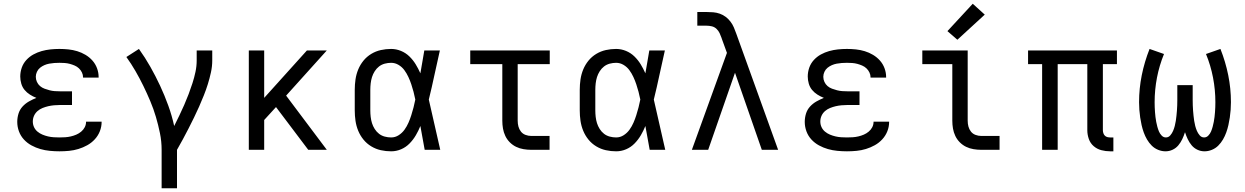

<svg xmlns="http://www.w3.org/2000/svg" viewBox="-20 -799 6640 1024"><path d="M297 8Q272 8 246 5.5Q220 3 195.5 -4Q171 -11 148 -23.5Q125 -36 107.5 -55Q90 -74 81 -98.5Q72 -123 72 -149Q72 -171 78.5 -192.5Q85 -214 100 -230.5Q115 -247 134.5 -258Q154 -269 174 -277Q156 -284 139.5 -294.5Q123 -305 111 -319.5Q99 -334 93.5 -353Q88 -372 88 -391Q88 -415 96 -438Q104 -461 120.5 -479Q137 -497 158 -508.5Q179 -520 202 -526.5Q225 -533 249 -535.5Q273 -538 297 -538Q321 -538 345 -535.5Q369 -533 392 -526Q415 -519 436 -506.5Q457 -494 473 -476Q489 -458 497.5 -435Q506 -412 506 -388Q506 -387 506 -386Q506 -385 506 -385H423Q423 -385 423 -385.5Q423 -386 423 -386Q423 -400 417 -412.5Q411 -425 401 -434.5Q391 -444 378 -449.5Q365 -455 352 -458.5Q339 -462 325 -463Q311 -464 297 -464Q283 -464 269.5 -463Q256 -462 242.5 -459.5Q229 -457 216.5 -451.5Q204 -446 193.5 -437.5Q183 -429 177 -416Q171 -403 171 -390V-389Q171 -375 177 -362Q183 -349 193.5 -340Q204 -331 217.5 -326Q231 -321 244.5 -317.5Q258 -314 272 -313Q286 -312 300 -312H364V-239H300Q284 -239 268 -237.5Q252 -236 237 -232.5Q222 -229 207 -223Q192 -217 180 -206.5Q168 -196 161.5 -181.5Q155 -167 155 -151Q155 -135 161.5 -121Q168 -107 180 -97Q192 -87 206.5 -81Q221 -75 236 -71.5Q251 -68 266.5 -67Q282 -66 297 -66Q313 -66 328 -67Q343 -68 358 -71.5Q373 -75 387 -81Q401 -87 413 -97Q425 -107 432 -120.5Q439 -134 439 -150H522Q522 -150 522 -149.5Q522 -149 522 -149Q522 -123 512.5 -99Q503 -75 485.5 -56Q468 -37 445.5 -24.5Q423 -12 398.5 -4.5Q374 3 348.5 5.5Q323 8 297 8Z M842 205V0Q842 -45 833 -89Q824 -133 811.5 -175.5Q799 -218 781.5 -259.5Q764 -301 744.5 -341Q725 -381 702.5 -420Q680 -459 654 -495L721 -538Q754 -492 782 -442.5Q810 -393 834 -341.5Q858 -290 877.5 -236Q897 -182 909 -127Q923 -155 936.5 -183Q950 -211 962.5 -239.5Q975 -268 986 -297Q997 -326 1006.5 -355.5Q1016 -385 1022.5 -415.5Q1029 -446 1029 -477V-530H1112V-477Q1112 -445 1105 -413Q1098 -381 1088.5 -350.5Q1079 -320 1067 -290Q1055 -260 1042 -230.5Q1029 -201 1014.5 -171.5Q1000 -142 985.5 -113.5Q971 -85 955.5 -56.5Q940 -28 924 0V205Z M1307 0V-530H1389V-277L1617 -530H1723L1506 -289L1723 0H1624L1452 -228L1389 -159V0Z M2066 8Q2038 8 2011 2Q1984 -4 1960 -18.5Q1936 -33 1918.5 -54.5Q1901 -76 1890.5 -101.5Q1880 -127 1876 -154.5Q1872 -182 1872 -210V-320Q1872 -348 1876 -375.5Q1880 -403 1890.5 -428.5Q1901 -454 1918.5 -475.5Q1936 -497 1960 -511.5Q1984 -526 2011 -532Q2038 -538 2066 -538Q2093 -538 2118.5 -527.5Q2144 -517 2163.5 -498Q2183 -479 2197 -456Q2211 -433 2222 -408Q2227 -438 2232.5 -468.5Q2238 -499 2243 -530H2326Q2311 -465 2297 -399Q2283 -333 2267 -268Q2283 -201 2297.5 -134Q2312 -67 2328 0H2245Q2239 -32 2233.5 -63.5Q2228 -95 2222 -127Q2212 -102 2198 -78Q2184 -54 2164.5 -34Q2145 -14 2119.5 -3Q2094 8 2066 8ZM2066 -66Q2088 -66 2106.5 -78Q2125 -90 2137.5 -107.5Q2150 -125 2158.5 -144.5Q2167 -164 2173.5 -184.5Q2180 -205 2185.5 -226Q2191 -247 2195 -268Q2191 -289 2185.5 -309.5Q2180 -330 2173.5 -349.5Q2167 -369 2158 -388.5Q2149 -408 2136.5 -425Q2124 -442 2105.5 -453Q2087 -464 2066 -464Q2049 -464 2032 -459.5Q2015 -455 2001.5 -444.5Q1988 -434 1978.5 -419Q1969 -404 1964 -388Q1959 -372 1957 -354.5Q1955 -337 1955 -320V-210Q1955 -193 1957 -175.5Q1959 -158 1964 -142Q1969 -126 1978.5 -111Q1988 -96 2001.5 -85.5Q2015 -75 2032 -70.5Q2049 -66 2066 -66Z M2813 0Q2793 0 2772 -3.5Q2751 -7 2732.5 -16Q2714 -25 2699 -40Q2684 -55 2675 -74Q2666 -93 2662.5 -113.5Q2659 -134 2659 -155V-457H2488V-530H2912V-457H2741V-155Q2741 -139 2745 -124Q2749 -109 2758.5 -97Q2768 -85 2783 -79.5Q2798 -74 2813 -74H2911V0Z M3266 8Q3238 8 3211 2Q3184 -4 3160 -18.5Q3136 -33 3118.5 -54.5Q3101 -76 3090.5 -101.5Q3080 -127 3076 -154.5Q3072 -182 3072 -210V-320Q3072 -348 3076 -375.5Q3080 -403 3090.5 -428.5Q3101 -454 3118.5 -475.5Q3136 -497 3160 -511.5Q3184 -526 3211 -532Q3238 -538 3266 -538Q3293 -538 3318.5 -527.5Q3344 -517 3363.5 -498Q3383 -479 3397 -456Q3411 -433 3422 -408Q3427 -438 3432.5 -468.5Q3438 -499 3443 -530H3526Q3511 -465 3497 -399Q3483 -333 3467 -268Q3483 -201 3497.5 -134Q3512 -67 3528 0H3445Q3439 -32 3433.5 -63.5Q3428 -95 3422 -127Q3412 -102 3398 -78Q3384 -54 3364.5 -34Q3345 -14 3319.5 -3Q3294 8 3266 8ZM3266 -66Q3288 -66 3306.5 -78Q3325 -90 3337.5 -107.5Q3350 -125 3358.5 -144.5Q3367 -164 3373.5 -184.5Q3380 -205 3385.5 -226Q3391 -247 3395 -268Q3391 -289 3385.5 -309.5Q3380 -330 3373.5 -349.5Q3367 -369 3358 -388.5Q3349 -408 3336.5 -425Q3324 -442 3305.5 -453Q3287 -464 3266 -464Q3249 -464 3232 -459.5Q3215 -455 3201.5 -444.5Q3188 -434 3178.5 -419Q3169 -404 3164 -388Q3159 -372 3157 -354.5Q3155 -337 3155 -320V-210Q3155 -193 3157 -175.5Q3159 -158 3164 -142Q3169 -126 3178.5 -111Q3188 -96 3201.5 -85.5Q3215 -75 3232 -70.5Q3249 -66 3266 -66Z M3670 0 3857 -517 3829 -594Q3829 -594 3829 -594Q3829 -594 3829 -595Q3824 -609 3818 -622Q3812 -635 3801.5 -645Q3791 -655 3777 -658.5Q3763 -662 3748 -662H3699V-735H3748Q3766 -735 3784 -733.5Q3802 -732 3819 -726Q3836 -720 3850.5 -709Q3865 -698 3876 -683.5Q3887 -669 3894 -652.5Q3901 -636 3907 -619L4130 0H4043L3900 -411L3757 0Z M4497 8Q4472 8 4446 5.5Q4420 3 4395.5 -4Q4371 -11 4348 -23.5Q4325 -36 4307.5 -55Q4290 -74 4281 -98.5Q4272 -123 4272 -149Q4272 -171 4278.5 -192.5Q4285 -214 4300 -230.5Q4315 -247 4334.5 -258Q4354 -269 4374 -277Q4356 -284 4339.5 -294.5Q4323 -305 4311 -319.5Q4299 -334 4293.5 -353Q4288 -372 4288 -391Q4288 -415 4296 -438Q4304 -461 4320.5 -479Q4337 -497 4358 -508.5Q4379 -520 4402 -526.5Q4425 -533 4449 -535.5Q4473 -538 4497 -538Q4521 -538 4545 -535.5Q4569 -533 4592 -526Q4615 -519 4636 -506.5Q4657 -494 4673 -476Q4689 -458 4697.5 -435Q4706 -412 4706 -388Q4706 -387 4706 -386Q4706 -385 4706 -385H4623Q4623 -385 4623 -385.5Q4623 -386 4623 -386Q4623 -400 4617 -412.5Q4611 -425 4601 -434.5Q4591 -444 4578 -449.5Q4565 -455 4552 -458.5Q4539 -462 4525 -463Q4511 -464 4497 -464Q4483 -464 4469.5 -463Q4456 -462 4442.5 -459.5Q4429 -457 4416.5 -451.5Q4404 -446 4393.5 -437.5Q4383 -429 4377 -416Q4371 -403 4371 -390V-389Q4371 -375 4377 -362Q4383 -349 4393.5 -340Q4404 -331 4417.5 -326Q4431 -321 4444.5 -317.5Q4458 -314 4472 -313Q4486 -312 4500 -312H4564V-239H4500Q4484 -239 4468 -237.5Q4452 -236 4437 -232.5Q4422 -229 4407 -223Q4392 -217 4380 -206.5Q4368 -196 4361.5 -181.5Q4355 -167 4355 -151Q4355 -135 4361.5 -121Q4368 -107 4380 -97Q4392 -87 4406.5 -81Q4421 -75 4436 -71.5Q4451 -68 4466.5 -67Q4482 -66 4497 -66Q4513 -66 4528 -67Q4543 -68 4558 -71.5Q4573 -75 4587 -81Q4601 -87 4613 -97Q4625 -107 4632 -120.5Q4639 -134 4639 -150H4722Q4722 -150 4722 -149.5Q4722 -149 4722 -149Q4722 -123 4712.5 -99Q4703 -75 4685.5 -56Q4668 -37 4645.5 -24.5Q4623 -12 4598.5 -4.5Q4574 3 4548.5 5.5Q4523 8 4497 8Z M5213 0Q5193 0 5172 -3.5Q5151 -7 5132.5 -16Q5114 -25 5099 -40Q5084 -55 5075 -74Q5066 -93 5062.5 -113.5Q5059 -134 5059 -155V-457H4899V-530H5141V-155Q5141 -139 5145 -124Q5149 -109 5158.5 -97Q5168 -85 5183 -79.5Q5198 -74 5213 -74H5311V0ZM5086 -587 5033 -633 5168 -779 5232 -721Z M5901 8Q5877 8 5854 2Q5831 -4 5813 -19.5Q5795 -35 5787 -58Q5779 -81 5779 -104V-457H5621V0H5538V-457H5463V-530H5937V-457H5862V-104Q5862 -97 5864.5 -89Q5867 -81 5872.5 -75.5Q5878 -70 5885.5 -68Q5893 -66 5901 -66H5918V8Z M6196 8Q6176 8 6156.5 0Q6137 -8 6122.5 -22.5Q6108 -37 6097.5 -55Q6087 -73 6080 -92.5Q6073 -112 6068.5 -132Q6064 -152 6061 -172.5Q6058 -193 6056.5 -213.5Q6055 -234 6055 -254Q6055 -327 6069.5 -398.5Q6084 -470 6111 -538L6188 -511Q6163 -450 6150.5 -385Q6138 -320 6138 -254Q6138 -241 6138.5 -227.5Q6139 -214 6140 -201Q6141 -188 6142.5 -175Q6144 -162 6146.5 -149Q6149 -136 6152.5 -123Q6156 -110 6161 -98Q6166 -86 6175.5 -76Q6185 -66 6198 -66Q6212 -66 6221.5 -77Q6231 -88 6236.5 -101Q6242 -114 6245.5 -127.5Q6249 -141 6251 -154.5Q6253 -168 6254.5 -182Q6256 -196 6257 -209.5Q6258 -223 6258.5 -237Q6259 -251 6259 -265V-345H6341V-265Q6341 -251 6341.5 -237Q6342 -223 6343 -209.5Q6344 -196 6345.5 -182Q6347 -168 6349 -154.5Q6351 -141 6354.5 -127.5Q6358 -114 6363.5 -101Q6369 -88 6378.5 -77Q6388 -66 6402 -66Q6415 -66 6424.5 -76Q6434 -86 6439 -98Q6444 -110 6447.5 -123Q6451 -136 6453.5 -149Q6456 -162 6457.5 -175Q6459 -188 6460 -201Q6461 -214 6461.5 -227.5Q6462 -241 6462 -254Q6462 -320 6449.5 -385Q6437 -450 6412 -511L6489 -538Q6516 -470 6530.5 -398.5Q6545 -327 6545 -254Q6545 -234 6543.5 -213.5Q6542 -193 6539 -172.5Q6536 -152 6531.5 -132Q6527 -112 6520 -92.5Q6513 -73 6502.5 -55Q6492 -37 6477.5 -22.5Q6463 -8 6443.5 0Q6424 8 6404 8Q6384 8 6366 -0.5Q6348 -9 6335.5 -24Q6323 -39 6314.5 -57Q6306 -75 6300 -94Q6300 -94 6300 -94Q6300 -94 6300 -94Q6300 -94 6300 -94Q6300 -94 6300 -94Q6294 -75 6285.5 -57Q6277 -39 6264.5 -24Q6252 -9 6234 -0.5Q6216 8 6196 8Z"/></svg>

Font: Iosevka Mono
Style: Regular
Weight: 400
Designer: Belleve Invis
Foundry: Belleve Invis
Version: Version 11.1.1